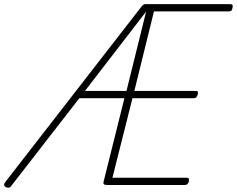

<svg xmlns="http://www.w3.org/2000/svg" viewBox="-57 -895 1146 929"><path d="M838 0H461Q450 0 446 -3.5Q442 -7 444 -15L545 -420H327L1 0Q-5 10 -12 12.5Q-19 15 -28 11Q-36 6 -37 0Q-38 -6 -30 -16L629 -865Q634 -871 639 -873.5Q644 -876 653 -875H1057Q1066 -875 1068 -870.5Q1070 -866 1068 -858Q1067 -848 1063 -844Q1059 -840 1050 -840H688L593 -455H893Q898 -455 900 -451Q902 -447 900 -438Q896 -428 892.5 -424Q889 -420 883 -420H584L487 -35H845Q855 -35 856.5 -30.5Q858 -26 857 -18Q854 -8 849.5 -4Q845 0 838 0ZM354 -455H555L650 -839Z"/></svg>

Font: Playwrite IS Thin
Style: Regular
Weight: 250
Designer: Veronika Burian, José Scaglione
Foundry: TypeTogether
Version: Version 1.002